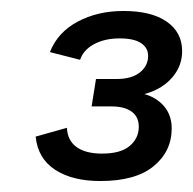

<svg xmlns="http://www.w3.org/2000/svg" viewBox="-20 -613 352 350"><path d="M163 -283Q112 -283 80.5 -303.5Q49 -324 45 -364L102 -380Q103 -357 119.5 -345Q136 -333 166 -333Q200 -333 216.5 -347Q233 -361 233 -382Q233 -400 220 -409.5Q207 -419 183 -419H147L155 -469H193Q220 -469 235 -481Q250 -493 250 -511Q250 -526 237 -534.5Q224 -543 198 -543Q171 -543 151.5 -532.5Q132 -522 126 -504L71 -518Q85 -554 121.5 -573.5Q158 -593 205 -593Q256 -593 284 -573.5Q312 -554 312 -520Q312 -498 300.5 -480.5Q289 -463 269.5 -452Q250 -441 224 -438L219 -445Q252 -444 272.5 -426Q293 -408 293 -379Q293 -337 260 -310Q227 -283 163 -283Z"/></svg>

Font: Rokkitt Medium
Style: Italic
Weight: 500
Italic angle: -9°
Designer: Vernon Adams
Foundry: Vernon Adams
Version: Version 3.103